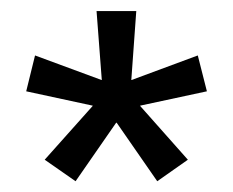

<svg xmlns="http://www.w3.org/2000/svg" viewBox="-20 -659 422 348"><path d="M117 -330.5 61 -369.5 148 -467V-467.5L27.5 -493.5L43.5 -558.5L164 -514H164.5L155 -639H227L218 -514H218.5L338.5 -558.5L355 -493.5L234 -467.5V-467L320.5 -369.5L265 -330.5L191.5 -436.5H190.5Z"/></svg>

Font: Anek Gurmukhi
Style: Regular
Weight: 400
Designer: Sarang Kulkarni (Gurmukhi), Yesha Goshar (Latin)
Foundry: Ek Type
Version: Version 1.003